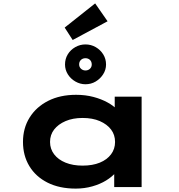

<svg xmlns="http://www.w3.org/2000/svg" viewBox="-20 -1099 1050 1128"><path d="M425 9Q329 9 259.5 -26Q190 -61 152.5 -123Q115 -185 115 -265Q115 -346 154 -408.5Q193 -471 263 -506.5Q333 -542 427 -542Q482 -542 529 -529.5Q576 -517 612 -497Q648 -477 669 -454.5Q690 -432 694 -411L654 -405V-531H812V0H651V-148L683 -134Q681 -110 659.5 -85Q638 -60 603 -38.5Q568 -17 522 -4Q476 9 425 9ZM465 -126Q524 -126 566.5 -143.5Q609 -161 632.5 -192.5Q656 -224 656 -265Q656 -307 632.5 -338Q609 -369 566.5 -387.5Q524 -406 465 -406Q408 -406 365 -387.5Q322 -369 298 -338Q274 -307 274 -265Q274 -224 298 -192.5Q322 -161 365 -143.5Q408 -126 465 -126ZM482 -604Q451 -604 423 -620Q395 -636 378.5 -662.5Q362 -689 362 -720Q362 -753 378 -779.5Q394 -806 422 -822Q450 -838 482 -838Q515 -838 542.5 -822Q570 -806 586.5 -779.5Q603 -753 603 -720Q603 -689 586 -662.5Q569 -636 542 -620Q515 -604 482 -604ZM482 -685Q498 -685 508.5 -695Q519 -705 519 -720Q519 -737 508.5 -747Q498 -757 482 -757Q466 -757 455.5 -747Q445 -737 445 -721Q445 -705 456 -695Q467 -685 482 -685ZM407 -864 360 -937 539 -1079 612 -974Z"/></svg>

Font: Lexend Zetta
Style: Bold
Weight: 700
Designer: Bonnie Shaver-Troup, Thomas Jockin
Foundry: Lexend
Version: Version 1.007